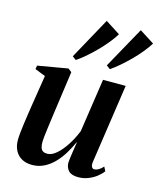

<svg xmlns="http://www.w3.org/2000/svg" viewBox="-122 -903 837 1003"><g transform="rotate(15 297.0 -402.0)"><path d="M146.5 11.5Q113.5 11.5 90.2 -1.8Q67 -15 54.5 -39Q42 -63 42 -95.5Q42 -110 44.2 -132.8Q46.5 -155.5 50 -181.8Q53.5 -208 57.2 -231.8Q61 -255.5 63 -271L92 -454.5L35 -477L38.5 -496.5L201 -524.5L220 -509.5L188 -281Q185.5 -262.5 182.2 -238.2Q179 -214 175.8 -190.2Q172.5 -166.5 170.5 -147.5Q168.5 -128.5 168.5 -119Q168.5 -101 172.2 -89Q176 -77 184.8 -71.2Q193.5 -65.5 208 -65.5Q232.5 -65.5 258.2 -88Q284 -110.5 307.5 -147Q331 -183.5 347.5 -225L390.5 -514H513L450 -85Q448 -68 452.8 -59.2Q457.5 -50.5 467 -50.5Q477 -50.5 489.2 -57.2Q501.5 -64 514 -78L525.5 -55.5Q514 -39.5 494.5 -24.2Q475 -9 449.8 1Q424.5 11 396 11Q359 11 343.2 -6.5Q327.5 -24 327.5 -49Q327.5 -53.5 329 -66.5Q330.5 -79.5 333 -96.5Q335.5 -113.5 338.2 -131.2Q341 -149 343 -163H341.5Q326.5 -129 307 -97.5Q287.5 -66 263.2 -41.5Q239 -17 209.8 -2.8Q180.5 11.5 146.5 11.5ZM226 -577 206 -592 329.5 -816.5 409 -765.5Q397.5 -746 381.2 -725.2Q365 -704.5 345.8 -683.5Q326.5 -662.5 305.8 -642.8Q285 -623 264.8 -606.2Q244.5 -589.5 226 -577ZM410.5 -577 390 -592 514 -815.5 594 -764.5Q579 -740.5 557.2 -714Q535.5 -687.5 510 -662Q484.5 -636.5 458.8 -614.5Q433 -592.5 410.5 -577Z"/></g></svg>

Font: Merriweather 120pt SemiBold
Style: Italic
Weight: 600
Italic angle: -7.8°
Version: Version 2.101